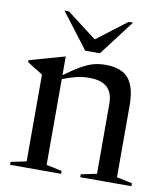

<svg xmlns="http://www.w3.org/2000/svg" viewBox="-82 -801 760 871"><g transform="rotate(10 298.0 -366.0)"><path d="M346.5 -13.5 418.5 -28.5V-350Q418.5 -400.5 392 -425.8Q365.5 -451 309 -451Q274.5 -451 242.2 -442.2Q210 -433.5 186.5 -423.5V-28.5L258 -13.5V0H23V-13.5L94.5 -28.5V-428L23 -473V-482L184.5 -527.5H186.5V-442Q232 -475 263 -492.2Q294 -509.5 319 -515.8Q344 -522 372 -522Q445.5 -522 478 -482.8Q510.5 -443.5 510.5 -358.5V-28.5L582 -13.5V0H346.5ZM460.5 -732 336.5 -569H269L144.5 -732H165L302.5 -627L440 -732Z"/></g></svg>

Font: Newsreader 72pt
Style: Regular
Weight: 400
Designer: Hugues Gentile
Foundry: Production Type
Version: Version 1.003; ttfautohint (v1.8.3)